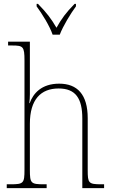

<svg xmlns="http://www.w3.org/2000/svg" viewBox="-20 -976 584 996"><path d="M253 -796H290C307 -841 346 -905 374 -943V-956H367C322 -910 300 -880 273 -832C245 -880 222 -910 177 -956H170V-943C198 -905 238 -841 253 -796ZM15 0H222V-20H208C140 -20 135 -25 135 -95V-334C135 -460 192 -517 284 -517C372 -517 407 -466 407 -361V0H520V-20H506C439 -20 435 -26 435 -94V-363C435 -486 381 -542 287 -542C195 -542 152 -491 134 -441H132C134 -455 135 -472 135 -487V-760H22V-740H44C100 -740 107 -734 107 -663V-95C107 -25 102 -20 34 -20H15Z"/></svg>

Font: Noto Serif SemiCondensed Thin
Style: Regular
Weight: 100
Width: 4
Designer: Monotype Design Team
Foundry: Monotype Imaging Inc.
Version: Version 2.015